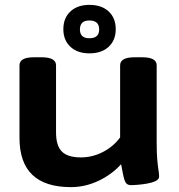

<svg xmlns="http://www.w3.org/2000/svg" viewBox="-20 -760 733 788"><path d="M271 8Q60 8 60 -194V-492Q60 -508 74.5 -516.5Q89 -525 121 -525H149Q181 -525 195.5 -516.5Q210 -508 210 -492V-216Q210 -162 234 -138Q258 -114 312 -114Q359 -114 402 -136Q445 -158 473 -196V-492Q473 -508 487.5 -516.5Q502 -525 534 -525H562Q594 -525 608.5 -516.5Q623 -508 623 -492V-174Q623 -130 625.5 -103.5Q628 -77 630.5 -61.5Q633 -46 633 -35Q633 -24 618.5 -17Q604 -10 583.5 -6.5Q563 -3 544.5 -1.5Q526 0 518 0Q499 0 492.5 -17Q486 -34 477 -86Q438 -43 383.5 -17.5Q329 8 271 8ZM347 -541Q298 -541 269 -568Q240 -595 240 -640Q240 -686 269 -713Q298 -740 347 -740Q397 -740 426 -713Q455 -686 455 -640Q455 -595 426 -568Q397 -541 347 -541ZM347 -603Q387 -603 387 -639Q387 -676 347 -676Q308 -676 308 -639Q308 -603 347 -603Z"/></svg>

Font: Asap Expanded
Style: Bold
Weight: 700
Width: 7
Designer: Pablo Cosgaya
Foundry: Omnibus-Type
Version: Version 3.001; ttfautohint (v1.8.4.7-5d5b)